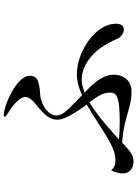

<svg xmlns="http://www.w3.org/2000/svg" viewBox="128 -884 743 1040"><g transform="rotate(-90 500.0 -363.5)"><path d="M892 -107Q892 -65 859 -65Q843 -65 829 -76.5Q815 -88 809 -103Q770 -196 710.5 -244.5Q651 -293 589 -293Q559 -293 519 -277L540 -257Q616 -183 616 -120Q616 -80 592.5 -51.5Q569 -23 522 -23Q495 -23 472.5 -27.5Q450 -32 414 -42Q371 -55 335.5 -62.5Q300 -70 248 -74Q214 -41 192 -26.5Q170 -12 145 -12Q118 -12 99.5 -28Q81 -44 81 -71Q81 -84 86 -102.5Q91 -121 98 -133Q118 -110 153 -110Q191 -110 237 -133.5Q283 -157 356 -205Q413 -242 454 -266Q420 -311 396 -354.5Q372 -398 372 -426Q372 -455 391 -480Q410 -505 448 -535Q471 -553 483 -568.5Q495 -584 495 -600Q495 -618 471 -643.5Q447 -669 405 -694Q388 -704 388 -710Q388 -715 399 -715Q412 -715 433 -709Q467 -700 509 -679Q551 -658 580.5 -630Q610 -602 610 -574Q610 -541 582.5 -530.5Q555 -520 510 -518Q487 -517 460 -505.5Q433 -494 414 -474Q395 -454 395 -431Q395 -407 413 -384.5Q431 -362 479 -316L505 -291Q566 -319 616 -319Q680 -319 744.5 -288.5Q809 -258 850.5 -209Q892 -160 892 -107ZM466 -251Q392 -207 275 -100L265 -91Q309 -87 360 -87Q414 -87 444 -90Q477 -93 498 -102.5Q519 -112 519 -139Q519 -167 505.5 -192.5Q492 -218 470 -246Z"/></g></svg>

Font: Shippori Mincho Medium
Style: Regular
Weight: 500
Designer: FONTDASU
Foundry: FONTDASU / Google Inc. / but / Adobe
Version: Version 3.110; ttfautohint (v1.8.3)